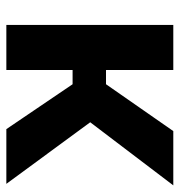

<svg xmlns="http://www.w3.org/2000/svg" viewBox="0 -580 579 620"><g transform="rotate(90 290.0 -269.5)"><path d="M205.6 -539.1V0H60.1V-539.1ZM578.1 -539.1 331.1 -213.9H170.9L168.5 -321.8H251.5L402.8 -539.1ZM396.5 0 247.6 -219.7 358.4 -292.5 573.2 0Z"/></g></svg>

Font: Inter 18pt
Style: Bold
Weight: 700
Designer: Rasmus Andersson
Foundry: rsms
Version: Version 4.001;git-66647c0bb